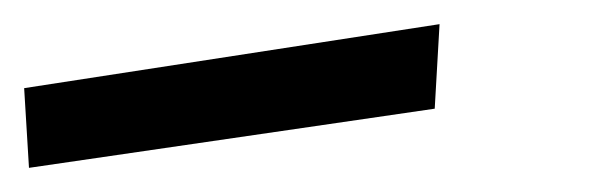

<svg xmlns="http://www.w3.org/2000/svg" viewBox="-113 -306 491 159"><path d="M247 -216 251 -286 -93 -233 -89 -167Z"/></svg>

Font: Gamestation Warped
Style: Regular
Weight: 400
Designer: Jonas Hecksher
Foundry: Jonas Hecksher, Playtypeª, e-types AS
Version: Version 1.003